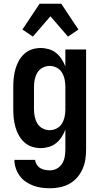

<svg xmlns="http://www.w3.org/2000/svg" viewBox="-20 -785 540 1028"><path d="M248 223Q225 223 202.5 220Q180 217 158.5 209Q137 201 118 188Q99 175 85.5 156.5Q72 138 64.5 115.5Q57 93 57 71H168Q169 84 176.5 96Q184 108 195.5 115Q207 122 220.5 124.5Q234 127 248 127Q268 127 285.5 117Q303 107 313 90.5Q323 74 326.5 54.5Q330 35 330 15V-91Q322 -70 310 -51.5Q298 -33 281 -19Q264 -5 242 1.5Q220 8 198 8Q174 8 151 0.5Q128 -7 110 -23.5Q92 -40 80.5 -61Q69 -82 62.5 -105Q56 -128 53.5 -152Q51 -176 51 -200V-320Q51 -344 53.5 -368Q56 -392 62.5 -415Q69 -438 80.5 -459Q92 -480 110 -496.5Q128 -513 151 -520.5Q174 -528 198 -528Q220 -528 242 -521.5Q264 -515 281 -501Q298 -487 310 -468.5Q322 -450 330 -429V-520H441V15Q441 42 437 68.5Q433 95 422 120Q411 145 393 165.5Q375 186 351.5 199Q328 212 301.5 217.5Q275 223 248 223ZM246 -88Q266 -88 284 -97.5Q302 -107 312 -124Q322 -141 326 -160.5Q330 -180 330 -200V-320Q330 -340 326 -359.5Q322 -379 312 -396Q302 -413 284 -422.5Q266 -432 246 -432Q226 -432 208 -422.5Q190 -413 180 -396Q170 -379 166 -359.5Q162 -340 162 -320V-200Q162 -180 166 -160.5Q170 -141 180 -124Q190 -107 208 -97.5Q226 -88 246 -88ZM156 -589 100 -627 192 -765H308L369 -673L400 -627L344 -589L250 -698Z"/></svg>

Font: Iosevka Term Curly
Style: Bold
Weight: 700
Designer: Belleve Invis
Foundry: Belleve Invis
Version: Version 32.3.0